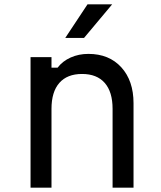

<svg xmlns="http://www.w3.org/2000/svg" viewBox="-20 -860 740 880"><path d="M120 0V-598H216V-550H244Q267 -580 304 -596.5Q341 -613 385 -613Q480 -613 536 -551.5Q592 -490 592 -387V0H496V-361Q496 -439 460 -480Q424 -521 356 -521Q288 -521 252 -480Q216 -439 216 -361V0ZM279 -686 381 -840H494L365 -686Z"/></svg>

Font: Martian Mono Light
Style: Regular
Weight: 300
Monospace: yes
Designer: Roman Shamin
Foundry: Evil Martians
Version: Version 1.000; ttfautohint (v1.8.4.7-5d5b)